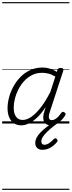

<svg xmlns="http://www.w3.org/2000/svg" viewBox="-20 -1145 663 1780"><path d="M177 17Q138 17 109.5 -2Q81 -21 65.5 -57Q50 -93 50 -141Q50 -187 63 -238.5Q76 -290 102.5 -339.5Q129 -389 168.5 -430Q208 -471 260 -495Q312 -519 376 -519Q409 -519 443.5 -508.5Q478 -498 507 -479L512 -496Q516 -507 523 -511Q530 -515 543 -515Q561 -515 565.5 -507.5Q570 -500 566 -488L441 -105Q433 -81 432.5 -64.5Q432 -48 439 -39.5Q446 -31 460 -31Q476 -31 492.5 -41Q509 -51 523 -66.5Q537 -82 548 -98Q554 -106 560.5 -108Q567 -110 576 -104Q587 -97 588 -90Q589 -83 584 -75Q573 -57 553.5 -35Q534 -13 508.5 2Q483 17 451 17Q428 17 413 9Q398 1 390 -13.5Q382 -28 381 -47.5Q380 -67 385 -90Q389 -106 394 -121Q399 -136 403 -152Q362 -90 322 -53Q282 -16 245.5 0.5Q209 17 177 17ZM107 -146Q107 -112 116.5 -86.5Q126 -61 144.5 -47Q163 -33 191 -33Q228 -33 270 -61.5Q312 -90 357 -147.5Q402 -205 447 -293L493 -435Q457 -456 427.5 -463Q398 -470 371 -470Q318 -470 276 -448.5Q234 -427 202.5 -392Q171 -357 149.5 -314.5Q128 -272 117.5 -228Q107 -184 107 -146ZM373 244Q343 244 325 227Q307 210 307 181Q307 154 321 128.5Q335 103 360 78Q385 53 418 28Q451 3 488 -23L532 -21V-17Q500 6 470 30.5Q440 55 415.5 78.5Q391 102 377 124Q363 146 363 166Q363 180 370 188.5Q377 197 392 197Q412 197 433.5 183.5Q455 170 479 144Q484 139 491.5 137.5Q499 136 507 144Q513 151 513.5 157.5Q514 164 509 171Q492 192 470 209Q448 226 423.5 235Q399 244 373 244ZM0 605H623V615H0ZM0 -20H623V0H0ZM0 -505H623V-500H0ZM0 -1125H623V-1115H0Z"/></svg>

Font: Playwrite CU Guides
Style: Regular
Weight: 400
Designer: Veronika Burian, José Scaglione
Foundry: TypeTogether
Version: Version 1.003